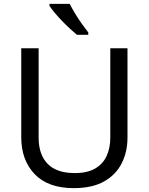

<svg xmlns="http://www.w3.org/2000/svg" viewBox="-20 -964 771 994"><path d="M640 -252Q640 -178 610 -118.5Q580 -59 518.5 -24.5Q457 10 362 10Q229 10 159.5 -62.5Q90 -135 90 -254V-714H180V-251Q180 -164 226.5 -116Q273 -68 367 -68Q432 -68 472.5 -91.5Q513 -115 532 -156.5Q551 -198 551 -252V-714H640ZM341 -944Q352 -922 368.5 -894.5Q385 -867 403.5 -841Q422 -815 437 -796V-784H378Q361 -798 340 -817.5Q319 -837 298.5 -858.5Q278 -880 261.5 -900Q245 -920 236 -934V-944Z"/></svg>

Font: Noto Sans Gurmukhi
Style: Regular
Weight: 400
Designer: Jelle Bosma - Monotype Design Team
Foundry: Monotype Imaging Inc.
Version: Version 2.003